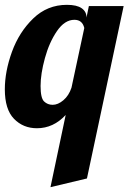

<svg xmlns="http://www.w3.org/2000/svg" viewBox="-33 -525 539 795"><path d="M239 -49 176 250 327 214 479 -500H335L325 -452V-454C325 -469.3 318.3 -481.7 305 -491C291.7 -500.3 271.3 -505 244 -505C190 -505 143.5 -486.2 104.5 -448.5C65.5 -410.8 36.2 -364.8 16.5 -310.5C-3.2 -256.2 -13 -204.3 -13 -155C-13 -99.7 -0.3 -59 25 -33C50.3 -7 82 6 120 6C165.3 6 205 -12.3 239 -49ZM229.5 -110C214.5 -97.3 199.7 -91 185 -91C171 -91 159.2 -95.7 149.5 -105C139.8 -114.3 135 -135.7 135 -169C135 -202.3 141 -240.8 153 -284.5C165 -328.2 181.7 -365.5 203 -396.5C224.3 -427.5 248.3 -443 275 -443C297 -443 310.7 -431.7 316 -409L263 -162C255.7 -140 244.5 -122.7 229.5 -110Z"/></svg>

Font: DonutKreme
Style: Regular
Weight: 400
Designer: Impallari Type
Foundry: Impallari Type
Version: Version 2.100